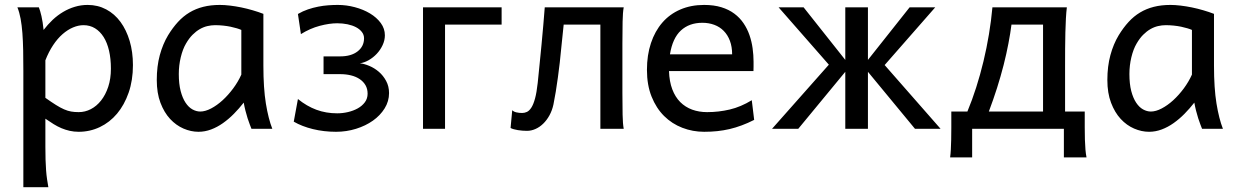

<svg xmlns="http://www.w3.org/2000/svg" viewBox="-20 -528 5069 787"><path d="M75.7 -236.8Q75.7 -282.2 75 -321Q74.2 -359.9 71.8 -392.3Q69.3 -424.8 64.5 -451.2Q59.6 -477.5 51.3 -498H139.2Q144.5 -485.4 149.9 -462.2Q155.3 -439 158.7 -405.3Q175.8 -427.7 196 -446.8Q216.3 -465.8 239 -479.2Q261.7 -492.7 286.9 -500.2Q312 -507.8 339.4 -507.8Q380.9 -507.8 415.3 -489.5Q449.7 -471.2 473.9 -438.2Q498 -405.3 511.5 -360.1Q524.9 -314.9 524.9 -261.2Q524.9 -198.7 507.3 -148.2Q489.7 -97.7 459.7 -62Q429.7 -26.4 389.2 -7.1Q348.6 12.2 302.7 12.2Q283.2 12.2 265.9 8.3Q248.5 4.4 232.2 -2.4Q215.8 -9.3 199.7 -19.3Q183.6 -29.3 166 -41.5V73.2Q166 102.5 166.7 126.2Q167.5 149.9 168.9 169.9Q170.4 189.9 172.9 206.8Q175.3 223.6 178.2 239.3H75.7ZM302.7 -68.4Q328.6 -68.4 352.3 -80.6Q376 -92.8 394.3 -116Q412.6 -139.2 423.6 -172.1Q434.6 -205.1 434.6 -246.6Q434.6 -287.1 427 -320.1Q419.4 -353 404.8 -376.2Q390.1 -399.4 369.4 -412.1Q348.6 -424.8 322.3 -424.8Q301.3 -424.8 279.3 -415.5Q257.3 -406.2 236.6 -388.2Q215.8 -370.1 197.8 -343Q179.7 -315.9 166 -280.8V-127Q190.9 -109.4 209.2 -97.9Q227.5 -86.4 242.7 -79.8Q257.8 -73.2 271.7 -70.8Q285.6 -68.4 302.7 -68.4Z M1059.6 -258.8Q1059.6 -166.5 1069.8 -103.8Q1080.1 -41 1096.2 0H1010.7Q1008.3 -6.3 1003.9 -17.6Q999.5 -28.8 994.9 -43.2Q990.2 -57.6 986.1 -74.2Q981.9 -90.8 979 -107.4Q960 -83 938.7 -61.5Q917.5 -40 894 -23.4Q870.6 -6.8 845.2 2.7Q819.8 12.2 793.5 12.2Q762.7 12.2 732.2 -1Q701.7 -14.2 677.2 -40.5Q652.8 -66.9 637.7 -106.7Q622.6 -146.5 622.6 -200.2Q622.6 -256.3 635 -302Q647.5 -347.7 668.9 -383.3Q688 -414.6 709.5 -438Q731 -461.4 756.6 -476.8Q782.2 -492.2 813 -500Q843.8 -507.8 881.3 -507.8Q899.9 -507.8 922.6 -505.1Q945.3 -502.4 969 -497.6Q992.7 -492.7 1016.1 -485.8Q1039.6 -479 1059.6 -471.2ZM861.8 -424.8Q846.2 -424.8 830.3 -421.1Q814.5 -417.5 799.1 -408.7Q783.7 -399.9 769.3 -385.5Q754.9 -371.1 742.2 -349.1Q729 -326.7 720.9 -293.2Q712.9 -259.8 712.9 -224.6Q712.9 -184.1 720.5 -155Q728 -126 740.5 -107.2Q752.9 -88.4 768.8 -79.6Q784.7 -70.8 800.8 -70.8Q821.3 -70.8 845.5 -83.5Q869.6 -96.2 892.6 -117.2Q915.5 -138.2 935.8 -165.5Q956.1 -192.9 969.2 -222.2V-405.3Q961.9 -408.7 950.4 -412.1Q939 -415.5 925 -418.5Q911.1 -421.4 894.8 -423.1Q878.4 -424.8 861.8 -424.8Z M1357.4 12.2Q1307.6 12.2 1262.7 1.2Q1217.8 -9.8 1184.1 -29.3L1201.2 -122.1Q1237.3 -92.8 1276.9 -78.1Q1316.4 -63.5 1362.3 -63.5Q1384.3 -63.5 1406.2 -68.6Q1428.2 -73.7 1446.3 -83.7Q1464.4 -93.8 1475.6 -108.9Q1486.8 -124 1486.8 -144Q1486.8 -163.6 1478.3 -178.5Q1469.7 -193.4 1454.6 -203.6Q1439.5 -213.9 1418.9 -219Q1398.4 -224.1 1374.5 -224.1H1306.2V-296.9H1374.5Q1419.4 -296.9 1445.8 -317.4Q1472.2 -337.9 1472.2 -371.1Q1472.2 -385.7 1463.1 -397.2Q1454.1 -408.7 1439.2 -416.5Q1424.3 -424.3 1404.3 -428.5Q1384.3 -432.6 1362.3 -432.6Q1330.1 -432.6 1290.5 -422.1Q1251 -411.6 1213.4 -388.2L1201.2 -470.7Q1221.2 -482.4 1242.2 -489.5Q1263.2 -496.6 1284.2 -500.7Q1305.2 -504.9 1325.4 -506.3Q1345.7 -507.8 1364.7 -507.8Q1399.9 -507.8 1434.6 -498.5Q1469.2 -489.3 1496.6 -472.9Q1523.9 -456.5 1540.8 -433.6Q1557.6 -410.6 1557.6 -383.3Q1557.6 -362.8 1548.3 -343Q1539.1 -323.2 1524.4 -307.6Q1509.8 -292 1491.5 -281.5Q1473.1 -271 1455.1 -268.6Q1473.1 -266.6 1494.1 -257.8Q1515.1 -249 1533 -233.6Q1550.8 -218.3 1562.7 -196.3Q1574.7 -174.3 1574.7 -146.5Q1574.7 -112.8 1556.6 -83.7Q1538.6 -54.7 1508.5 -33.4Q1478.5 -12.2 1439.2 0Q1399.9 12.2 1357.4 12.2Z M2036.1 -427.2H1804.2V0H1713.9V-498H2036.1Z M2440.9 0V-427.2H2290.5L2280.3 -328.6Q2277.8 -301.3 2274.4 -271Q2271 -240.7 2266.8 -210.7Q2262.7 -180.7 2258.1 -152.1Q2253.4 -123.5 2248.5 -99.6Q2243.2 -75.2 2232.2 -55.2Q2221.2 -35.2 2206.5 -21Q2191.9 -6.8 2174.8 0.7Q2157.7 8.3 2140.1 8.3Q2131.3 8.3 2121.8 7.6Q2112.3 6.8 2103 5.4Q2093.8 3.9 2085.9 1.7Q2078.1 -0.5 2072.8 -3.4L2079.6 -76.2Q2085.9 -69.8 2096.9 -67.4Q2107.9 -64.9 2120.1 -64.9Q2130.4 -64.9 2139.9 -69.3Q2149.4 -73.7 2158 -86.9Q2166.5 -100.1 2173.1 -124.3Q2179.7 -148.4 2184.1 -188.5Q2187.5 -223.6 2191.7 -263.9Q2195.8 -304.2 2199.7 -345.2Q2203.6 -386.2 2207 -425.5Q2210.4 -464.8 2212.9 -498H2536.6Q2532.7 -477.5 2532 -439Q2531.2 -400.4 2531.2 -349.6V-146.5Q2531.2 -96.2 2532 -58.3Q2532.7 -20.5 2536.6 0Z M2866.2 -507.8Q2906.2 -507.8 2937 -498.3Q2967.8 -488.8 2990.2 -471.9Q3012.7 -455.1 3027.8 -432.6Q3043 -410.2 3052 -384.3Q3061 -358.4 3064.9 -330.3Q3068.8 -302.2 3068.8 -274.9Q3068.8 -268.1 3068.8 -255.9Q3068.8 -243.7 3068.4 -236.8H2722.2Q2723.6 -193.8 2735.6 -162.1Q2747.6 -130.4 2768.3 -109.6Q2789.1 -88.9 2817.1 -78.6Q2845.2 -68.4 2878.4 -68.4Q2925.8 -68.4 2971.2 -79.1Q3016.6 -89.8 3061.5 -117.2L3071.3 -36.6Q3045.4 -23.4 3020.5 -14.2Q2995.6 -4.9 2970.7 1Q2945.8 6.8 2920.2 9.5Q2894.5 12.2 2866.2 12.2Q2819.3 12.2 2776.9 -4.2Q2734.4 -20.5 2702.1 -52.5Q2669.9 -84.5 2650.9 -131.8Q2631.8 -179.2 2631.8 -241.7Q2631.8 -302.2 2648.2 -351.3Q2664.6 -400.4 2694.8 -435.3Q2725.1 -470.2 2768.6 -489Q2812 -507.8 2866.2 -507.8ZM2858.9 -434.6Q2805.2 -434.6 2771 -403.1Q2736.8 -371.6 2726.1 -305.2H2981Q2981 -336.4 2971.9 -360.6Q2962.9 -384.8 2946.5 -401.4Q2930.2 -418 2907.7 -426.3Q2885.3 -434.6 2858.9 -434.6Z M3273.9 -498 3479 -239.3 3435.1 -258.8 3378.9 -261.2 3171.4 -498ZM3459.5 -251.5 3252 0H3144.5L3391.1 -278.3ZM3813.5 -498 3606 -261.2 3547.4 -258.8 3503.4 -239.3 3708.5 -498ZM3591.3 -278.3 3835.4 0H3730.5L3522.9 -251.5ZM3537.6 0H3444.8V-498H3537.6Z M4255.4 -427.2H4126Q4121.6 -392.1 4113.5 -349.9Q4105.5 -307.6 4093.8 -261.5Q4082 -215.3 4066.7 -167Q4051.3 -118.7 4033.2 -70.8H4255.4ZM4353 -498Q4350.6 -479 4349.1 -452.4Q4347.7 -425.8 4346.9 -394.8Q4346.2 -363.8 4345.9 -329.1Q4345.7 -294.4 4345.7 -258.8V-70.8H4426.3Q4426.3 -34.7 4426.3 -6.3Q4426.3 22 4427 44.7Q4427.7 67.4 4429.2 85Q4430.7 102.5 4433.6 117.2H4340.8V0H3964.8V117.2H3874.5Q3876.5 102.5 3877.4 85Q3878.4 67.4 3878.9 44.7Q3879.4 22 3879.4 -6.3Q3879.4 -34.7 3879.4 -70.8H3945.3Q3964.8 -117.7 3981.4 -169.7Q3998 -221.7 4011.2 -276.6Q4024.4 -331.5 4033.7 -387.7Q4043 -443.8 4047.9 -498Z M4956.1 -258.8Q4956.1 -166.5 4966.3 -103.8Q4976.6 -41 4992.7 0H4907.2Q4904.8 -6.3 4900.4 -17.6Q4896 -28.8 4891.4 -43.2Q4886.7 -57.6 4882.6 -74.2Q4878.4 -90.8 4875.5 -107.4Q4856.4 -83 4835.2 -61.5Q4814 -40 4790.5 -23.4Q4767.1 -6.8 4741.7 2.7Q4716.3 12.2 4689.9 12.2Q4659.2 12.2 4628.7 -1Q4598.1 -14.2 4573.7 -40.5Q4549.3 -66.9 4534.2 -106.7Q4519 -146.5 4519 -200.2Q4519 -256.3 4531.5 -302Q4543.9 -347.7 4565.4 -383.3Q4584.5 -414.6 4606 -438Q4627.4 -461.4 4653.1 -476.8Q4678.7 -492.2 4709.5 -500Q4740.2 -507.8 4777.8 -507.8Q4796.4 -507.8 4819.1 -505.1Q4841.8 -502.4 4865.5 -497.6Q4889.2 -492.7 4912.6 -485.8Q4936 -479 4956.1 -471.2ZM4758.3 -424.8Q4742.7 -424.8 4726.8 -421.1Q4710.9 -417.5 4695.6 -408.7Q4680.2 -399.9 4665.8 -385.5Q4651.4 -371.1 4638.7 -349.1Q4625.5 -326.7 4617.4 -293.2Q4609.4 -259.8 4609.4 -224.6Q4609.4 -184.1 4616.9 -155Q4624.5 -126 4637 -107.2Q4649.4 -88.4 4665.3 -79.6Q4681.2 -70.8 4697.3 -70.8Q4717.8 -70.8 4741.9 -83.5Q4766.1 -96.2 4789.1 -117.2Q4812 -138.2 4832.3 -165.5Q4852.5 -192.9 4865.7 -222.2V-405.3Q4858.4 -408.7 4846.9 -412.1Q4835.4 -415.5 4821.5 -418.5Q4807.6 -421.4 4791.3 -423.1Q4774.9 -424.8 4758.3 -424.8Z"/></svg>

Font: Andika DR AuSIL
Style: Regular
Weight: 400
Designer: Annie Olsen & Victor Gaultney
Foundry: SIL International
Version: Version 0.003